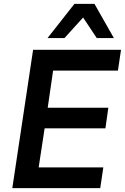

<svg xmlns="http://www.w3.org/2000/svg" viewBox="-20 -978 649 998"><path d="M44 0 152 -719H609L593 -611H256L228 -418H543L528 -311H212L181 -108H517L501 0ZM227 -780 367 -958H471L572 -780H483L412 -887L315 -780Z"/></svg>

Font: Nunitoga
Style: Bold Italic
Weight: 700
Italic angle: -9°
Designer: Vernon Adams
Foundry: Vernon Adams
Version: Version 1.0